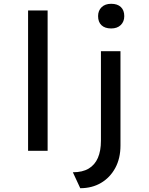

<svg xmlns="http://www.w3.org/2000/svg" viewBox="-20 -795 784 1012"><path d="M128 0V-740H231V0ZM403 197 364 113Q415 113 447.5 93.5Q480 74 496 37Q512 0 512 -53V-525H615V-28Q615 40 587.5 90.5Q560 141 512.5 169Q465 197 403 197ZM566 -645Q533 -645 515 -662Q497 -679 497 -710Q497 -739 515.5 -757Q534 -775 566 -775Q599 -775 617 -758Q635 -741 635 -710Q635 -681 616.5 -663Q598 -645 566 -645Z"/></svg>

Font: Lexend Exa
Style: Regular
Weight: 400
Designer: Bonnie Shaver-Troup, Thomas Jockin
Foundry: Lexend
Version: Version 1.007